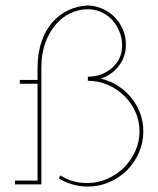

<svg xmlns="http://www.w3.org/2000/svg" viewBox="-20 -678 582 706"><path d="M447 -52Q419 -24 381.5 -8Q344 8 302 8Q273 8 246 0Q219 -8 196 -22L202 -33Q224 -19 248.5 -12Q273 -5 300 -5Q340 -5 375 -20.5Q410 -36 436 -62Q462 -88 477.5 -122.5Q493 -157 493 -195Q493 -233 478 -266.5Q463 -300 437 -325.5Q411 -351 376.5 -366Q342 -381 303 -381V-396Q354 -396 391.5 -428Q429 -460 429 -511Q429 -537 419.5 -561Q410 -585 393.5 -603.5Q377 -622 353.5 -633Q330 -644 303 -644Q269 -644 238 -629Q207 -614 183.5 -586Q160 -558 146 -518.5Q132 -479 132 -430V0H35V-14H118V-370H53V-384H118V-426Q118 -481 132.5 -524Q147 -567 172.5 -596Q198 -625 231.5 -640.5Q265 -656 303 -658Q332 -657 357.5 -645.5Q383 -634 402 -614.5Q421 -595 432 -569Q443 -543 443 -514Q443 -470 417.5 -436.5Q392 -403 351 -389Q384 -381 412.5 -363Q441 -345 462 -319.5Q483 -294 495 -262.5Q507 -231 507 -195Q507 -153 490.5 -116Q474 -79 447 -52Z"/></svg>

Font: Josefin Slab Thin
Style: Regular
Weight: 100
Designer: Santiago Orozco
Foundry: Typemade
Version: Version 2.000